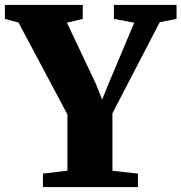

<svg xmlns="http://www.w3.org/2000/svg" viewBox="-42 -763 740 783"><path d="M233 -67V-296L33.5 -671L-22 -686V-743H295.5V-686L231 -670.5L349.5 -420L374.5 -357L400 -420L505.5 -670.5L422.5 -686V-743H678V-686L609.5 -672.5L416.5 -301V-66.5L520.5 -55V0H133V-55Z"/></svg>

Font: Merriweather 48pt Black
Style: Regular
Weight: 900
Version: Version 2.100